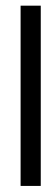

<svg xmlns="http://www.w3.org/2000/svg" viewBox="-20 -645 160 660"><path d="M50.8 -5.9H120.1V-625.5H50.8Z"/></svg>

Font: Meera New
Style: Regular
Weight: 400
Designer: Hussain K H
Foundry: RIT
Version: 1.4.1